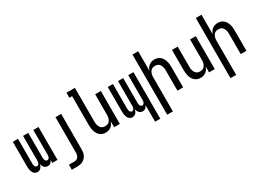

<svg xmlns="http://www.w3.org/2000/svg" viewBox="-30 -1574 3561 2627"><g transform="rotate(-30 1750.0 -260.0)"><path d="M135 8Q120 8 105.5 2Q91 -4 80.5 -15Q70 -26 63.5 -40Q57 -54 53.5 -69Q50 -84 48.5 -99.5Q47 -115 47 -130V-520H129V-130Q129 -119 130.5 -108.5Q132 -98 136.5 -88Q141 -78 149.5 -71.5Q158 -65 169 -65Q180 -65 188.5 -71.5Q197 -78 201.5 -88Q206 -98 207.5 -108.5Q209 -119 209 -130V-520H291V-130Q291 -119 292.5 -108.5Q294 -98 298.5 -88Q303 -78 311.5 -71.5Q320 -65 331 -65Q342 -65 350.5 -71.5Q359 -78 363.5 -88Q368 -98 369.5 -108.5Q371 -119 371 -130V-520H453V0H371V-48Q367 -37 360 -26.5Q353 -16 343.5 -8Q334 0 322 4Q310 8 297 8Q282 8 267.5 2Q253 -4 242.5 -15Q232 -26 225.5 -40Q219 -54 215 -69Q212 -54 205.5 -40Q199 -26 189 -15Q179 -4 164.5 2Q150 8 135 8Z M555 215V135H639Q656 135 673 129Q690 123 701 109Q712 95 716.5 78Q721 61 721 43V-520H811V43Q811 66 807 89Q803 112 792.5 132.5Q782 153 765.5 170Q749 187 728.5 197Q708 207 685 211Q662 215 639 215Z M1213 8Q1189 8 1165.5 0.5Q1142 -7 1123.5 -23Q1105 -39 1093 -60Q1081 -81 1074 -104.5Q1067 -128 1064.5 -152Q1062 -176 1062 -200V-655H1019V-735H1152V-200Q1152 -185 1153.5 -169.5Q1155 -154 1160 -139.5Q1165 -125 1173 -112Q1181 -99 1193 -89.5Q1205 -80 1220 -76Q1235 -72 1250 -72Q1265 -72 1280 -76Q1295 -80 1307 -89.5Q1319 -99 1327 -112Q1335 -125 1340 -139.5Q1345 -154 1346.5 -169.5Q1348 -185 1348 -200V-520H1438V0H1348V-93Q1341 -72 1328.5 -52.5Q1316 -33 1298 -19Q1280 -5 1258 1.5Q1236 8 1213 8Z M1871 215V-48Q1867 -37 1860 -26.5Q1853 -16 1843.5 -8Q1834 0 1822 4Q1810 8 1797 8Q1782 8 1767.5 2Q1753 -4 1742.5 -15Q1732 -26 1725.5 -40Q1719 -54 1715 -69Q1712 -54 1705.5 -40Q1699 -26 1689 -15Q1679 -4 1664.5 2Q1650 8 1635 8Q1620 8 1605.5 2Q1591 -4 1580.5 -15Q1570 -26 1563.5 -40Q1557 -54 1553.5 -69Q1550 -84 1548.5 -99.5Q1547 -115 1547 -130V-520H1629V-130Q1629 -119 1630.5 -108.5Q1632 -98 1636.5 -88Q1641 -78 1649.5 -71.5Q1658 -65 1669 -65Q1680 -65 1688.5 -71.5Q1697 -78 1701.5 -88Q1706 -98 1707.5 -108.5Q1709 -119 1709 -130V-520H1791V-130Q1791 -119 1792.5 -108.5Q1794 -98 1798.5 -88Q1803 -78 1811.5 -71.5Q1820 -65 1831 -65Q1842 -65 1850.5 -71.5Q1859 -78 1863.5 -88Q1868 -98 1869.5 -108.5Q1871 -119 1871 -130V-520H1953V215Z M2062 215V-735H2152V-427Q2159 -448 2171.5 -467.5Q2184 -487 2202 -501Q2220 -515 2242 -521.5Q2264 -528 2287 -528Q2311 -528 2334.5 -520.5Q2358 -513 2376.5 -497Q2395 -481 2407 -460Q2419 -439 2426 -415.5Q2433 -392 2435.5 -368Q2438 -344 2438 -320V0H2348V-320Q2348 -335 2346.5 -350.5Q2345 -366 2340 -380.5Q2335 -395 2327 -408Q2319 -421 2307 -430.5Q2295 -440 2280 -444Q2265 -448 2250 -448Q2235 -448 2220 -444Q2205 -440 2193 -430.5Q2181 -421 2173 -408Q2165 -395 2160 -380.5Q2155 -366 2153.5 -350.5Q2152 -335 2152 -320V215Z M2713 8Q2689 8 2665.5 0.5Q2642 -7 2623.5 -23Q2605 -39 2593 -60Q2581 -81 2574 -104.5Q2567 -128 2564.5 -152Q2562 -176 2562 -200V-520H2652V-200Q2652 -185 2653.5 -169.5Q2655 -154 2660 -139.5Q2665 -125 2673 -112Q2681 -99 2693 -89.5Q2705 -80 2720 -76Q2735 -72 2750 -72Q2765 -72 2780 -76Q2795 -80 2807 -89.5Q2819 -99 2827 -112Q2835 -125 2840 -139.5Q2845 -154 2846.5 -169.5Q2848 -185 2848 -200V-520H2938V0H2848V-93Q2841 -72 2828.5 -52.5Q2816 -33 2798 -19Q2780 -5 2758 1.5Q2736 8 2713 8Z M3062 215V-735H3152V-427Q3159 -448 3171.5 -467.5Q3184 -487 3202 -501Q3220 -515 3242 -521.5Q3264 -528 3287 -528Q3311 -528 3334.5 -520.5Q3358 -513 3376.5 -497Q3395 -481 3407 -460Q3419 -439 3426 -415.5Q3433 -392 3435.5 -368Q3438 -344 3438 -320V0H3348V-320Q3348 -335 3346.5 -350.5Q3345 -366 3340 -380.5Q3335 -395 3327 -408Q3319 -421 3307 -430.5Q3295 -440 3280 -444Q3265 -448 3250 -448Q3235 -448 3220 -444Q3205 -440 3193 -430.5Q3181 -421 3173 -408Q3165 -395 3160 -380.5Q3155 -366 3153.5 -350.5Q3152 -335 3152 -320V215Z"/></g></svg>

Font: Iosevka Medium
Style: Regular
Weight: 500
Monospace: yes
Designer: Belleve Invis
Foundry: Belleve Invis
Version: Version 32.5.0; ttfautohint (v1.8.4)